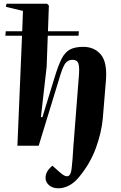

<svg xmlns="http://www.w3.org/2000/svg" viewBox="-20 -787 656 1037"><path d="M99 -594H9L11 -618H100L104 -728L12 -750L15 -767H234L244 -757L239 -618H406L404 -594H238L232 -427L201 -155L209 -154L275 -369Q294 -432 312 -468Q330 -504 357 -519Q384 -534 430 -534Q489 -534 524.5 -492.5Q560 -451 552 -351Q548 -299 543.5 -247.5Q539 -196 535 -145Q528 -71 498 12Q468 95 408 168Q381 201 352 215.5Q323 230 296 230Q263 230 244.5 213Q226 196 226 175Q226 155 235 139.5Q244 124 263 108L307 147Q360 193 367 122Q370 97 372 70Q374 43 376 8L406 -377Q410 -424 403.5 -444Q397 -464 372 -464Q345 -464 330.5 -441.5Q316 -419 298 -356L189 0H74Z"/></svg>

Font: Literata 72pt
Style: Bold Italic
Weight: 700
Italic angle: -2°
Designer: Latin by Veronika Burian and Jose Scaglione. Greek by Irene Vlachou. Cyrillic by Vera Evstafieva
Foundry: TypeTogether
Version: Version 3.002